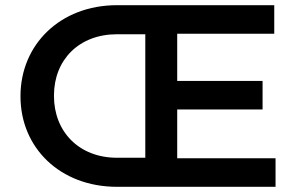

<svg xmlns="http://www.w3.org/2000/svg" viewBox="-20 -720 1138 740"><path d="M431 0H1042V-110H663V-298H992V-408H663V-590H1037V-700H431C211 -700 59 -547 59 -350V-348C59 -151 211 0 431 0ZM540 -112H431C284 -112 188 -213 188 -350V-352C188 -489 284 -588 431 -588H540Z"/></svg>

Font: Mission Medium
Style: Regular
Weight: 500
Version: Version 1.000;FEAKit 1.0